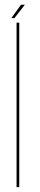

<svg xmlns="http://www.w3.org/2000/svg" viewBox="-20 -768 165 788"><path d="M48 0H59V-675H48ZM26.5 -693.5H39L82 -748.5H66Z"/></svg>

Font: Anybody Thin Condensed
Style: Regular
Weight: 100
Width: 3
Version: Version 1.113;gftools[0.9.25]